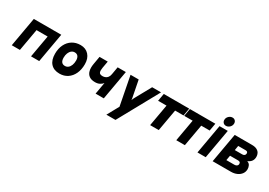

<svg xmlns="http://www.w3.org/2000/svg" viewBox="19 -1715 4070 2902"><g transform="rotate(30 2054.0 -264.0)"><path d="M62 0 152 -511H631L541 0H398L466 -385H272L204 0Z M899 12Q800 12 746 -47.2Q692 -106.5 692 -216Q692 -308 726 -377Q760 -446 821.2 -484.5Q882.5 -523 964 -523Q1055 -523 1109 -463.2Q1163 -403.5 1163 -303Q1163 -209 1130 -138Q1097 -67 1037.5 -27.5Q978 12 899 12ZM913 -130Q945 -130 969 -149.5Q993 -169 1006.5 -204Q1020 -239 1020 -285Q1020 -332.5 999.8 -357.8Q979.5 -383 941 -383Q910 -383 885.8 -363.2Q861.5 -343.5 847.8 -309Q834 -274.5 834 -230Q834 -180.5 854 -155.2Q874 -130 913 -130Z M1525 0 1561 -206Q1542.5 -180.5 1509.2 -162.8Q1476 -145 1428 -145Q1363.5 -145 1325.5 -173Q1287.5 -201 1275.2 -252.2Q1263 -303.5 1275 -373L1299 -511H1442L1421 -392Q1411.5 -339 1422.2 -310Q1433 -281 1484 -281Q1507 -281 1529.2 -289.8Q1551.5 -298.5 1568.5 -319.8Q1585.5 -341 1592 -378L1615 -511H1758L1668 0Z M1825 194 1937 -9 1840 -511H1982L2036 -235Q2038.5 -224.5 2040.5 -211.2Q2042.5 -198 2043 -186Q2049 -202 2054 -213Q2059 -224 2065 -235L2217 -511H2372L1984 194Z M2477 0 2544 -379H2397L2420 -511H2864L2841 -379H2694L2627 0Z M2933 0 3000 -379H2853L2876 -511H3320L3297 -379H3150L3083 0Z M3303 0 3393 -511H3537L3447 0ZM3472 -563Q3444.5 -563 3426.2 -581.8Q3408 -600.5 3408 -629Q3408 -666.5 3435.8 -694.2Q3463.5 -722 3501 -722Q3529 -722 3547 -703.2Q3565 -684.5 3565 -656Q3565 -618.5 3537.2 -590.8Q3509.5 -563 3472 -563Z M3568 0 3658 -511H3959Q4013.5 -511 4046.2 -493.5Q4079 -476 4093.5 -447.8Q4108 -419.5 4108 -387Q4108 -343.5 4087.2 -313Q4066.5 -282.5 4020 -262Q4057 -251 4071.5 -221.2Q4086 -191.5 4086 -160Q4086 -112 4059.5 -76Q4033 -40 3988 -20Q3943 0 3887 0ZM3739 -118H3876Q3896 -118 3909.8 -124Q3923.5 -130 3930.8 -140.8Q3938 -151.5 3938 -166Q3938 -176.5 3934 -185Q3930 -193.5 3919.5 -198.2Q3909 -203 3890 -203H3754ZM3774 -313H3904Q3928 -313 3942 -325.5Q3956 -338 3956 -359Q3956 -375 3946.8 -384Q3937.5 -393 3917 -393H3787Z"/></g></svg>

Font: Overpass Black
Style: Italic
Weight: 900
Italic angle: -10°
Designer: Delve Withrington, Dave Bailey, Thomas Jockin
Foundry: Delve Fonts LLC
Version: Version 4.000